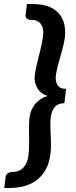

<svg xmlns="http://www.w3.org/2000/svg" viewBox="-20 -794 386 969"><path d="M141.8 -773.8Q233.2 -773.8 274.8 -728.6Q316.3 -683.4 307.2 -602.9Q303.2 -575.6 293.9 -541.8Q284.6 -508 275.3 -474.7Q265.9 -441.4 261.9 -414.1Q258.5 -383.7 270.3 -364.6Q282.1 -345.5 313.4 -345.5L305.1 -273.2Q273.4 -273.2 256.8 -254Q240.2 -234.9 236.8 -204.6Q232.8 -177.7 234.4 -144.2Q236.1 -110.7 237.2 -77.4Q238.3 -44.1 234.3 -15.8Q225.2 64 172.1 109.3Q119 154.7 27.6 154.7H1.6L8.3 99.3Q9.8 87 19.9 80.5Q30 74 38.3 74H43.1Q77.6 73.5 98 51.9Q118.5 30.3 123.3 -7.6Q127.3 -37.3 127 -72.7Q126.6 -108.2 126.2 -142.5Q125.9 -176.9 129.3 -203Q133.9 -241 158.2 -269.9Q182.4 -298.7 220.3 -309.9Q185.4 -320.1 168.2 -349.6Q151 -379 155.6 -415.7Q159 -441.8 167.6 -476.2Q176.2 -510.6 184.7 -546.2Q193.3 -581.9 197.3 -611.2Q202.2 -650 187 -671.9Q171.7 -693.8 137.7 -693.8H132.8Q124.6 -693.8 116.1 -700Q107.6 -706.2 109.1 -718.5L115.8 -773.8Z"/></svg>

Font: Aleo
Style: Italic
Weight: 400
Italic angle: -7°
Designer: Alessio Laiso
Foundry: Alessio Laiso
Version: Version 2.001;gftools[0.9.29]